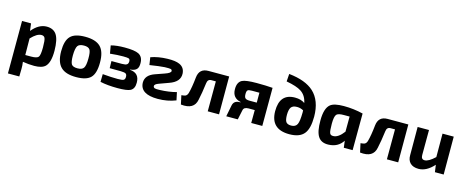

<svg xmlns="http://www.w3.org/2000/svg" viewBox="-44 -1472 5834 2414"><g transform="rotate(15 2873.0 -264.5)"><path d="M208 -398Q296 -505 399 -505Q485 -505 526 -446Q569 -383 570 -237Q571 -86 516 -30Q473 13 371 13Q298 13 222 0Q229 47 228 93L226 190H78L79 -493H196ZM305 -90Q380 -90 400 -115Q419 -141 419 -239Q419 -330 407 -359Q396 -386 361 -386Q303 -386 227 -305L229 -90Z M1098 -446Q1162 -383 1161 -240Q1161 -101 1106 -44Q1051 13 916 13Q780 13 718 -48Q653 -110 652 -252Q652 -392 708 -449Q763 -507 899 -507Q1036 -507 1098 -446ZM831 -366Q809 -334 808 -240Q808 -155 827 -126Q846 -98 904 -98Q964 -98 985 -129Q1007 -161 1007 -252Q1008 -338 989 -367Q969 -396 913 -396Q852 -396 831 -366Z M1235 -485Q1308 -505 1414 -505Q1543 -505 1595 -479Q1655 -448 1655 -365Q1656 -312 1634 -288Q1610 -260 1550 -255L1549 -251Q1673 -242 1673 -117Q1674 -37 1622 -10Q1578 12 1457 12Q1326 12 1230 -9L1232 -110Q1342 -100 1428 -100Q1488 -100 1505 -110Q1524 -120 1523 -154Q1523 -183 1505 -194Q1489 -203 1441 -204L1297 -205L1295 -297H1432Q1477 -297 1495 -309Q1512 -320 1513 -350Q1513 -377 1498 -385Q1482 -392 1424 -392Q1348 -392 1253 -382Z M1754 -470Q1849 -504 1969 -507Q2073 -510 2126 -486Q2195 -456 2200 -377Q2206 -268 2066 -220L1945 -176Q1889 -156 1891 -132Q1892 -112 1912 -106Q1929 -101 1976 -103Q2095 -107 2191 -133L2213 -31Q2104 12 1979 12Q1752 12 1746 -136Q1744 -236 1866 -278L1983 -319Q2062 -346 2058 -373Q2057 -389 2039 -394Q2020 -398 1961 -396Q1896 -392 1769 -372Z M2775 0H2628L2629 -390H2570Q2523 -390 2517 -335Q2500 -201 2480 -112Q2455 25 2280 5L2255 -110Q2295 -114 2306 -119Q2330 -130 2339 -164Q2360 -239 2374 -374Q2387 -493 2505 -493H2775Z M3194 0 3195 -168H3115Q3054 -168 3046 -127L3019 0H2869L2898 -148Q2912 -219 2996 -215L2997 -220Q2886 -244 2886 -358Q2885 -449 2943 -479Q2991 -503 3132 -503Q3254 -503 3339 -496L3338 0ZM3195 -394H3098Q3056 -394 3043 -383Q3030 -371 3030 -335Q3030 -295 3044 -281Q3059 -265 3101 -265H3195Z M3496 -719Q3713 -696 3820 -598Q3937 -490 3938 -281Q3938 -125 3883 -58Q3826 13 3691 13Q3448 13 3446 -222Q3445 -451 3645 -451Q3723 -451 3773 -415Q3754 -511 3684 -556Q3625 -595 3489 -620ZM3764 -141Q3783 -181 3784 -294L3783 -322Q3744 -344 3699 -344Q3644 -344 3622 -313Q3602 -284 3601 -217Q3601 -150 3619 -124Q3638 -98 3686 -98Q3744 -98 3764 -141Z M4399 0 4388 -89Q4325 9 4200 12Q4107 15 4066 -49Q4025 -112 4026 -256Q4026 -415 4091 -468Q4139 -507 4265 -507Q4395 -507 4516 -477L4514 0ZM4292 -398Q4220 -398 4199 -375Q4175 -348 4175 -254Q4175 -160 4186 -133Q4196 -106 4233 -108Q4298 -109 4367 -201L4368 -398Z M5107 0H4960L4961 -390H4902Q4855 -390 4849 -335Q4832 -201 4812 -112Q4787 25 4612 5L4587 -110Q4627 -114 4638 -119Q4662 -130 4671 -164Q4692 -239 4706 -374Q4719 -493 4837 -493H5107Z M5699 0H5585L5572 -93Q5477 13 5374 13Q5303 13 5265 -24Q5228 -61 5229 -126L5228 -493H5376L5375 -166Q5375 -111 5420 -111Q5472 -111 5553 -188L5552 -493H5698Z"/></g></svg>

Font: Taylor Sans Bold LRS
Style: Bold
Weight: 700
Italic angle: -8°
Designer: Natanael Gama
Version: Version 1.001 September 8, 2015